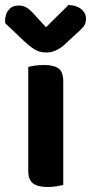

<svg xmlns="http://www.w3.org/2000/svg" viewBox="-49 -740 364 768"><path d="M64 -286H204V0Q195 2 178 5Q161 8 141 8Q102 8 83 -6.5Q64 -21 64 -57ZM204 -239H64V-472Q73 -475 90 -477.5Q107 -480 127 -480Q167 -480 185.5 -466Q204 -452 204 -415ZM92 -678 135 -631 225 -720Q257 -719 276 -703.5Q295 -688 295 -664Q295 -646 285 -633.5Q275 -621 255 -604L204 -557Q188 -544 171.5 -537Q155 -530 137 -530Q122 -530 109.5 -533.5Q97 -537 83.5 -546Q70 -555 50 -573L-28 -647Q-30 -663 -25.5 -679Q-21 -695 -8.5 -706.5Q4 -718 25 -718Q42 -718 56 -710.5Q70 -703 92 -678Z"/></svg>

Font: BalooTamma2Bold
Style: Bold
Weight: 700
Designer: Divya Kowshik, Shuchita Grover and Ek Type
Foundry: Ek Type
Version: Version 1.700